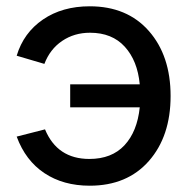

<svg xmlns="http://www.w3.org/2000/svg" viewBox="-20 -575 602 610"><path d="M265 15Q181 15 121 -25Q61 -65 33 -141L123 -164Q162 -70 264 -70Q335 -70 375.5 -113.5Q416 -157 424 -234H203V-307H424Q417 -382 376.5 -426.5Q336 -471 266 -471Q216 -471 177.5 -445Q139 -419 121 -372L33 -398Q55 -471 116.5 -513Q178 -555 265 -555Q384 -555 453 -476.5Q522 -398 522 -270Q522 -142 453 -63.5Q384 15 265 15Z"/></svg>

Font: Manrope Medium
Style: Medium
Weight: 500
Designer: Mikhail Sharanda
Foundry: Mikhail Sharanda
Version: Version 4.000;hotconv 1.0.109;makeotfexe 2.5.65596